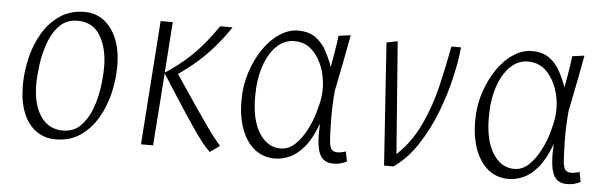

<svg xmlns="http://www.w3.org/2000/svg" viewBox="-38 -572 2190 694"><g transform="rotate(5 1057.0 -225.0)"><path d="M179 9Q139 9 108.5 -13Q78 -35 61.5 -76.5Q45 -118 45 -176Q45 -224 56.5 -273.5Q68 -323 92.5 -365Q117 -407 155 -433Q193 -459 245 -459Q284 -459 314 -437Q344 -415 361.5 -373.5Q379 -332 379 -274Q379 -226 367.5 -176.5Q356 -127 331.5 -85Q307 -43 269.5 -17Q232 9 179 9ZM203 -25Q242 -25 267 -50Q292 -75 306.5 -113.5Q321 -152 326.5 -193Q332 -234 332 -266Q332 -334 305 -379.5Q278 -425 222 -425Q183 -425 157.5 -399.5Q132 -374 118 -335Q104 -296 98.5 -255Q93 -214 93 -184Q93 -111 122 -68Q151 -25 203 -25Z M739 6Q733 0 723.5 -10Q714 -20 695 -46Q676 -72 642 -123.5Q608 -175 552 -263L533 0H489L521 -450H565L552 -266Q557 -269 561 -271.5Q565 -274 569 -277Q625 -316 663 -356.5Q701 -397 737 -450H782Q753 -407 724.5 -374.5Q696 -342 666 -316Q636 -290 600 -265Q649 -192 679.5 -147.5Q710 -103 727.5 -78.5Q745 -54 755.5 -41.5Q766 -29 774 -19Z M975 9Q933 9 902 -15.5Q871 -40 854 -85Q837 -130 837 -190Q837 -245 853 -293.5Q869 -342 895 -379.5Q921 -417 953.5 -438Q986 -459 1019 -459Q1059 -459 1083.5 -441Q1108 -423 1123 -395Q1138 -367 1148 -338Q1151 -355 1157 -390Q1163 -425 1166 -453L1210 -459Q1203 -421 1193 -368.5Q1183 -316 1170 -253Q1165 -195 1166 -143.5Q1167 -92 1169 -70Q1170 -56 1175.5 -44.5Q1181 -33 1200 -33Q1205 -33 1215 -35Q1225 -37 1229 -39L1236 -3Q1229 1 1216 5Q1203 9 1187 9Q1150 9 1136.5 -23Q1123 -55 1127 -131Q1107 -76 1081.5 -45.5Q1056 -15 1028.5 -3Q1001 9 975 9ZM992 -29Q1022 -29 1045 -51Q1068 -73 1085 -105.5Q1102 -138 1111.5 -171.5Q1121 -205 1124 -227Q1130 -274 1117.5 -318.5Q1105 -363 1077.5 -391.5Q1050 -420 1009 -420Q973 -420 945 -393Q917 -366 901 -318Q885 -270 885 -208Q885 -123 915 -76Q945 -29 992 -29Z M1371 0 1341 -444 1381 -452 1412 -45Q1464 -94 1495.5 -161Q1527 -228 1545 -303Q1563 -378 1576 -450H1611Q1607 -404 1592.5 -340.5Q1578 -277 1552.5 -211Q1527 -145 1490 -89Q1453 -33 1405 0Z M1823 9Q1781 9 1750 -15.5Q1719 -40 1702 -85Q1685 -130 1685 -190Q1685 -245 1701 -293.5Q1717 -342 1743 -379.5Q1769 -417 1801.5 -438Q1834 -459 1867 -459Q1907 -459 1931.5 -441Q1956 -423 1971 -395Q1986 -367 1996 -338Q1999 -355 2005 -390Q2011 -425 2014 -453L2058 -459Q2051 -421 2041 -368.5Q2031 -316 2018 -253Q2013 -195 2014 -143.5Q2015 -92 2017 -70Q2018 -56 2023.5 -44.5Q2029 -33 2048 -33Q2053 -33 2063 -35Q2073 -37 2077 -39L2084 -3Q2077 1 2064 5Q2051 9 2035 9Q1998 9 1984.5 -23Q1971 -55 1975 -131Q1955 -76 1929.5 -45.5Q1904 -15 1876.5 -3Q1849 9 1823 9ZM1840 -29Q1870 -29 1893 -51Q1916 -73 1933 -105.5Q1950 -138 1959.5 -171.5Q1969 -205 1972 -227Q1978 -274 1965.5 -318.5Q1953 -363 1925.5 -391.5Q1898 -420 1857 -420Q1821 -420 1793 -393Q1765 -366 1749 -318Q1733 -270 1733 -208Q1733 -123 1763 -76Q1793 -29 1840 -29Z"/></g></svg>

Font: Ancizar Sans Thin
Style: Italic
Weight: 100
Italic angle: -4°
Designer: Cesar Puertas, Viviana Monsalve, Julian Moncada, Julian Prieto, Jose Castro, Mariel Hernandez, Felipe Aragon, Sara Alarc
Version: Version 8.100